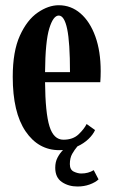

<svg xmlns="http://www.w3.org/2000/svg" viewBox="-20 -550 424 716"><path d="M201.5 10Q123 10 75.2 -60.5Q27.5 -131 27.5 -263.5Q27.5 -358.5 54.2 -417.2Q81 -476 120.8 -503.2Q160.5 -530.5 199 -530.5Q245 -530.5 280.2 -500Q315.5 -469.5 335.5 -414.2Q355.5 -359 355.5 -284.5Q355.5 -263.5 354 -243.5H148Q149 -129 164.5 -79Q180 -29 216.5 -29Q252 -29 273 -49Q294 -69 303 -87.5L334.5 -65Q327 -48 309.8 -31.5Q292.5 -15 268.5 -4Q258 8.5 249.2 23.8Q240.5 39 240.5 62Q240.5 83 255.2 90Q270 97 283 97Q309.5 97 329.5 84.5L347.5 119Q335 130.5 314.2 138Q293.5 145.5 269 145.5Q235.5 145.5 210.8 128.8Q186 112 186 75.5Q186 54 194.5 37.8Q203 21.5 215 9.5Q208.5 10 201.5 10ZM199 -492Q178.5 -492 163.8 -444Q149 -396 148 -281H241Q241 -391.5 230.5 -441.8Q220 -492 199 -492Z"/></svg>

Font: Imbue 10pt
Style: Bold
Weight: 700
Designer: Tyler Finck
Foundry: Etcetera Type Company
Version: Version 1.102; ttfautohint (v1.8.3)